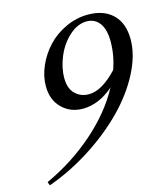

<svg xmlns="http://www.w3.org/2000/svg" viewBox="-104 -732 736 844"><g transform="rotate(-15 264.0 -310.0)"><path d="M18.6 30.8 12.7 14.6Q136.2 -42 234.9 -128.7Q333.5 -215.3 387.2 -315.4Q319.3 -256.8 247.1 -256.8Q190.4 -256.8 152.3 -294.4Q114.3 -332 114.3 -394Q114.3 -440.4 134.8 -486.6Q155.3 -532.7 189.5 -569.1Q223.6 -605.5 272.5 -628.2Q321.3 -650.9 374 -650.9Q445.8 -650.9 486.8 -611.1Q527.8 -571.3 527.8 -497.6Q527.8 -425.8 486.3 -345.9Q444.8 -266.1 375.2 -195.6Q305.7 -125 212.4 -64.9Q119.1 -4.9 18.6 30.8ZM201.7 -407.7Q201.7 -360.8 226.6 -336.2Q251.5 -311.5 288.6 -311.5Q348.6 -311.5 418.9 -387.2Q440.4 -449.2 440.4 -511.2Q440.4 -566.4 418.9 -595Q397.5 -623.5 361.3 -623.5Q319.3 -623.5 281.7 -589.6Q244.1 -555.7 222.9 -505.9Q201.7 -456.1 201.7 -407.7Z"/></g></svg>

Font: Elstob 18pt Medium
Style: Italic
Weight: 500
Italic angle: -20°
Designer: Peter S. Baker
Version: Version 1.015